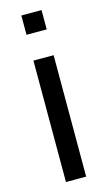

<svg xmlns="http://www.w3.org/2000/svg" viewBox="-115 -766 451 807"><g transform="rotate(-15 111.0 -362.5)"><path d="M66.9 -640.6H154.8V-724.6H66.9ZM66.9 0H154.8V-528.3H66.9Z"/></g></svg>

Font: Arimo
Style: Regular
Weight: 400
Designer: Steve Matteson
Foundry: Monotype Imaging Inc.
Version: Version 1.32